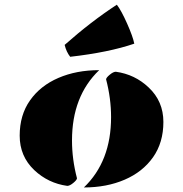

<svg xmlns="http://www.w3.org/2000/svg" viewBox="-20 -804 790 828"><path d="M407.7 -501.5Q290.5 -389.2 290.5 -198.2Q290.5 -117.2 312 -35.2Q311.5 -27.8 296.1 -15.1Q280.8 -2.4 270 -2.4Q188 -13.7 127.9 -70.3Q64.9 -129.9 64.9 -219Q64.9 -308.1 109.6 -371.3Q154.3 -434.6 231.9 -468Q309.6 -501.5 407.7 -501.5ZM341.8 4.4Q459 -107.9 459 -298.8Q459 -379.9 437.5 -461.9Q438 -469.2 453.4 -481.9Q468.8 -494.6 479.5 -494.6Q561.5 -483.4 621.1 -426.8Q684.6 -367.2 684.6 -278.1Q684.6 -189 639.9 -125.7Q595.2 -62.5 517.6 -29.1Q439.9 4.4 341.8 4.4ZM282.7 -559.1Q266.1 -580.1 258.8 -610.4Q373.5 -711.9 483.9 -783.7Q503.4 -758.3 528.3 -702.1Q553.2 -646 559.1 -615.7Q449.2 -578.1 282.7 -559.1Z"/></svg>

Font: Emblema One
Style: Regular
Weight: 400
Designer: Riccardo De Franceschi
Foundry: Riccardo De Franceschi
Version: Version 1.003